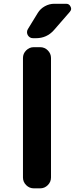

<svg xmlns="http://www.w3.org/2000/svg" viewBox="-20 -1025 399 1024"><path d="M160.2 -20.5Q136.7 -20.5 119.6 -37.6Q102.5 -54.7 102.5 -78.1V-715.8Q102.5 -739.3 119.6 -756.3Q136.7 -773.4 160.2 -773.4H194.3Q217.8 -773.4 234.9 -756.3Q252 -739.3 252 -715.8V-78.1Q252 -54.7 234.9 -37.6Q217.8 -20.5 194.3 -20.5ZM181.6 -956.1Q195.3 -978.5 219.2 -991.7Q243.2 -1004.9 269.5 -1004.9H333Q349.6 -1004.9 356.4 -989.3Q359.4 -983.4 359.4 -978.5Q359.4 -969.7 352.5 -961.9L267.6 -864.3Q229.5 -821.3 171.9 -821.3H156.2Q137.7 -821.3 127.9 -837.9Q124 -845.7 124 -853.5Q124 -862.3 128.9 -870.1Z"/></svg>

Font: Gen Jyuu Gothic Bold
Style: Bold
Weight: 700
Designer: [Source Han Sans]
Ryoko NISHIZUKA  (kana & ideographs); Paul D. Hunt (Latin, Greek & Cyrillic); Wenlong ZHANG  (bopomofo
Version: Version 1.002.20150607